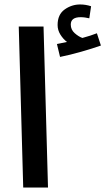

<svg xmlns="http://www.w3.org/2000/svg" viewBox="-20 -840 472 860"><path d="M84 0 64 -721H175L195 0ZM432 -636 414 -691Q386 -680 349 -670Q332 -676 314.5 -691.5Q297 -707 297 -730Q297 -763 341 -763Q352 -763 361.5 -761.5Q371 -760 380 -758L388 -812Q364 -820 339 -820Q301 -820 269.5 -797.5Q238 -775 238 -728Q238 -705 250.5 -685Q263 -665 280 -652Q262 -648 235 -643L249 -585Q294 -594 344.5 -608.5Q395 -623 432 -636Z"/></svg>

Font: Noto Sans Arabic UI ExtraCondensed Semi
Style: Regular
Weight: 600
Width: 3
Designer: Nadine Chahine - Monotype Design Team
Foundry: Monotype Imaging Inc.
Version: Version 1.900